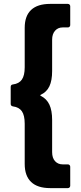

<svg xmlns="http://www.w3.org/2000/svg" viewBox="-20 -820 416 987"><path d="M107 23V-184Q107 -227 92.5 -248Q78 -269 47 -273Q35 -275 35 -286V-373Q35 -385 47 -386Q78 -390 92.5 -411Q107 -432 107 -474V-677Q107 -738 140 -769Q173 -800 238 -800H329Q334 -800 337.5 -796.5Q341 -793 341 -788V-691Q341 -686 337.5 -682.5Q334 -679 329 -679H302Q278 -679 263 -662Q248 -645 248 -616V-455Q248 -406 234 -376.5Q220 -347 190 -333Q184 -330 190 -327Q220 -312 234 -282Q248 -252 248 -203V-38Q248 -8 263 8.5Q278 25 302 25H329Q334 25 337.5 28.5Q341 32 341 37V135Q341 140 337.5 143.5Q334 147 329 147H238Q173 147 140 115.5Q107 84 107 23Z"/></svg>

Font: UMi
Style: Bold
Weight: 700
Designer: Peter Middis
Foundry: We Are UMi
Version: Version 1.0